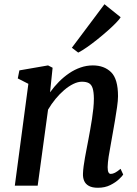

<svg xmlns="http://www.w3.org/2000/svg" viewBox="-20 -877 648 907"><path d="M216.5 -441Q235.5 -467.5 258.2 -490.5Q281 -513.5 306.8 -531Q332.5 -548.5 360.8 -558.2Q389 -568 418.5 -568Q472 -568 504.8 -536Q537.5 -504 537.5 -422.5Q537.5 -402 533 -371Q528.5 -340 523 -307Q517.5 -274 512.5 -247Q508.5 -222 503 -193.2Q497.5 -164.5 493.2 -136.8Q489 -109 488.5 -87.5Q488.5 -70 492.5 -62.8Q496.5 -55.5 503 -55.5Q512.5 -55.5 523.2 -61Q534 -66.5 549.5 -79.5L562 -52.5Q558.5 -46 542.5 -30.8Q526.5 -15.5 501.2 -2.8Q476 10 442.5 10Q415.5 10 399.8 1.2Q384 -7.5 377.5 -22.8Q371 -38 372 -58Q372.5 -72.5 375 -91.8Q377.5 -111 381.5 -133Q385.5 -155 389.8 -177.2Q394 -199.5 398 -220Q402 -241 406.2 -265Q410.5 -289 414.5 -314.8Q418.5 -340.5 421 -365.2Q423.5 -390 423.5 -412Q423 -443.5 417.5 -460.5Q412 -477.5 399.8 -484.2Q387.5 -491 367 -491Q348 -491 326.5 -480.5Q305 -470 283.5 -451.8Q262 -433.5 242.2 -409.5Q222.5 -385.5 207 -359L158 0H50L114 -481L64 -506.5L71.5 -544.5L207 -568L228.5 -557ZM319.5 -651.5 473.5 -857 550 -795.5Q544.5 -786 527.8 -768.8Q511 -751.5 487.8 -731Q464.5 -710.5 439.2 -690.2Q414 -670 390.2 -653.5Q366.5 -637 349.5 -628.5Z"/></svg>

Font: Merriweather Medium
Style: Italic
Weight: 500
Italic angle: -7.8°
Version: Version 2.101